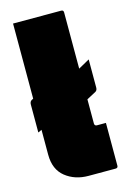

<svg xmlns="http://www.w3.org/2000/svg" viewBox="-116 -807 581 864"><g transform="rotate(-15 175.0 -375.0)"><path d="M322 -506V-375Q322 -362 313 -357L270 -334V-221Q270 -216 273 -213Q276 -210 281 -210H323V-11Q323 0 312 0H186Q123 0 79 -35Q35 -70 35 -139V-255L18 -247V-377Q18 -392 29 -397L35 -400V-750H259Q270 -750 270 -739V-477Z"/></g></svg>

Font: Recursive Sn Lnr St XBk
Style: Regular
Weight: 1000
Version: Version 1.079;hotconv 1.0.112;makeotfexe 2.5.65598; ttfautoh